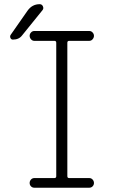

<svg xmlns="http://www.w3.org/2000/svg" viewBox="-20 -875 540 895"><path d="M139.6 -730.5H396.5Q405.3 -730.5 411.6 -723.6Q418 -716.8 418 -708Q418 -699.2 411.6 -691.9Q405.3 -684.6 396.5 -684.6H302.7Q293.9 -684.6 293.9 -675.8V-53.7Q293.9 -44.9 302.7 -44.9H396.5Q405.3 -44.9 411.6 -38.1Q418 -31.2 418 -22Q418 -12.7 411.6 -6.3Q405.3 0 396.5 0H139.6Q130.9 0 124.5 -6.3Q118.2 -12.7 118.2 -22Q118.2 -31.2 124.5 -38.1Q130.9 -44.9 139.6 -44.9H233.4Q242.2 -44.9 242.2 -53.7V-675.8Q242.2 -684.6 233.4 -684.6H139.6Q130.9 -684.6 124.5 -691.9Q118.2 -699.2 118.2 -708Q118.2 -716.8 124.5 -723.6Q130.9 -730.5 139.6 -730.5ZM40 -690.4Q32.2 -690.4 28.8 -697.8Q25.4 -705.1 29.3 -711.9L108.4 -825.2Q129.9 -855.5 165 -855.5Q175.8 -855.5 180.2 -845.2Q184.6 -835 177.7 -827.1L83 -710Q68.4 -690.4 40 -690.4Z"/></svg>

Font: Rounded-X Mgen+ 2m light
Style: Regular
Weight: 200
Designer: [Source Han Sans]
Ryoko NISHIZUKA  (kana & ideographs); Paul D. Hunt (Latin, Greek & Cyrillic); Wenlong ZHANG  (bopomofo
Version: Version 1.059.20150602